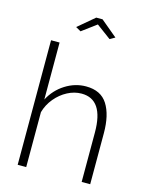

<svg xmlns="http://www.w3.org/2000/svg" viewBox="-134 -1003 843 1087"><g transform="rotate(15 288.0 -460.0)"><path d="M503 0H453V-290Q453 -483 324 -483Q282 -483 242 -462Q202 -441 171.5 -404.5Q141 -368 128 -322V0H78V-730H128V-396Q160 -457 217 -493Q274 -529 338 -529Q425 -529 464 -467.5Q503 -406 503 -299ZM196 -839 292 -920H329L426 -839L396 -822L311 -885L226 -822Z"/></g></svg>

Font: Raleway Light
Style: Regular
Weight: 300
Designer: Matt McInerney, Pablo Impallari, Rodrigo Fuenzalida
Foundry: Matt McInerney, Pablo Impallari, Rodrigo Fuenzalida
Version: Version 4.026